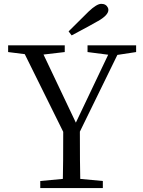

<svg xmlns="http://www.w3.org/2000/svg" viewBox="-20 -960 728 980"><path d="M345.7 -779.3 330.1 -799.8Q399.4 -869.1 432.6 -901.4Q473.6 -940.4 497.1 -940.4Q521.5 -940.4 531.2 -919.9Q533.2 -914.1 533.2 -909.2Q533.2 -882.8 480.5 -852.5Q479.5 -851.6 478.5 -851.6Q445.3 -832 345.7 -779.3ZM579.1 -679.7 387.7 -288.1Q387.7 -119.1 389.6 -46.9L504.9 -36.1V0H185.5V-36.1L300.8 -46.9Q302.7 -119.1 302.7 -287.1L106.4 -683.6L21.5 -694.3V-728.5H310.5V-694.3L202.1 -681.6L367.2 -334L532.2 -680.7L426.8 -694.3V-728.5H674.8V-694.3Z"/></svg>

Font: GenYoMin JP Regular
Style: Regular
Weight: 400
Version: Version 1.001;PS 1;hotconv 16.6.51;makeotf.lib2.5.65220 DEVE